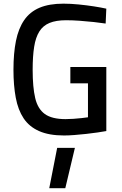

<svg xmlns="http://www.w3.org/2000/svg" viewBox="-20 -718 654 1033"><path d="M324.5 10.9Q243.7 10.9 190.5 -12.7Q137.3 -36.2 107.2 -81.3Q77.1 -126.4 64.8 -192.4Q52.4 -258.4 52.4 -342.6Q52.4 -431.5 65.8 -498Q79.2 -564.5 109.9 -609.4Q140.6 -654.2 192.5 -676.3Q244.5 -698.3 321.4 -698.3Q360.4 -698.3 403.4 -694Q446.5 -689.7 486 -683.6Q525.5 -677.4 552 -671.4L548.4 -591.3Q522 -595.4 484.5 -599.5Q446.9 -603.6 407.5 -606.4Q368.2 -609.1 335.2 -609.1Q281.5 -609.1 246.4 -594.6Q211.3 -580.1 191.6 -548.5Q171.8 -516.9 163.8 -466.3Q155.7 -415.7 155.7 -342.6Q155.7 -248.9 169.4 -190.4Q183.2 -131.9 221.3 -104.5Q259.5 -77.1 332.6 -77.1Q352.5 -77.1 375.4 -78.7Q398.3 -80.3 418.8 -82.6Q439.4 -84.9 453.3 -87V-269.7H358.5V-357.7H552V-12.9Q532.7 -9.2 504.4 -5.2Q476 -1.2 443.5 2.5Q411 6.1 379.9 8.5Q348.9 10.9 324.5 10.9ZM245 294.6 287.6 77.4H383L331.3 294.6Z"/></svg>

Font: TitilliumWeb ExtraLight
Style: Regular
Weight: 400
Designer: Mohamed Gaber, Accademia di Belle Arti di Urbino and others
Foundry: Kief Type Foundry, Accademia di Belle Arti di Urbino and others
Version: Version 3.000; ttfautohint (v1.8.2)